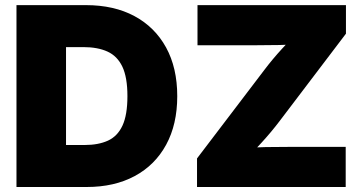

<svg xmlns="http://www.w3.org/2000/svg" viewBox="-20 -748 1451 768"><path d="M326.7 0H127.4V-168H318.8Q373.5 -168 411.9 -185.5Q450.2 -203.1 470 -245.8Q489.7 -288.6 489.7 -363.3Q489.7 -438.5 469.5 -481.2Q449.2 -523.9 409.9 -541.7Q370.6 -559.6 313 -559.6H124.5V-727.5H323.7Q436 -727.5 517.8 -683.6Q599.6 -639.6 644.3 -558.1Q689 -476.6 689 -363.3Q689 -250.5 644.5 -168.9Q600.1 -87.4 518.8 -43.7Q437.5 0 326.7 0ZM244.1 -727.5V0H45.9V-727.5ZM768.1 0V-114.3L1038.1 -469.2Q1069.8 -511.2 1108.6 -553.5Q1147.5 -595.7 1188 -637.7L1201.2 -573.7Q1148.9 -568.8 1096.9 -567.9Q1044.9 -566.9 992.7 -566.9H770V-727.5H1363.8V-613.3L1099.1 -264.6Q1066.4 -221.2 1026.1 -177.2Q985.8 -133.3 944.8 -89.8L931.2 -153.8Q987.3 -158.7 1043 -159.7Q1098.6 -160.6 1154.3 -160.6H1362.8V0Z"/></svg>

Font: Inter 16pt Black
Style: Regular
Weight: 900
Version: Version 4.001;git-66647c0bb